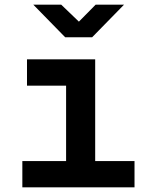

<svg xmlns="http://www.w3.org/2000/svg" viewBox="-20 -805 640 825"><path d="M260 -645H376L513 -785H391L319 -712L243 -785H123ZM76 0H558V-113H389V-550H96V-437H264V-113H76Z"/></svg>

Font: JetBrains Mono
Style: Bold
Weight: 558
Monospace: yes
Designer: Philipp Nurullin, Konstantin Bulenkov
Foundry: JetBrains
Version: Version 2.305